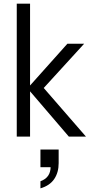

<svg xmlns="http://www.w3.org/2000/svg" viewBox="-20 -750 504 1054"><path d="M72 0V-730H145V0ZM358 0 131 -265 350 -510H442L199 -244L201 -289L452 0ZM202 284V245Q230 235 244 215Q258 195 258 164L286 168H202V71H302V146Q302 197 277.5 233Q253 269 202 284Z"/></svg>

Font: Instrument Sans SemiCondensed
Style: Regular
Weight: 400
Width: 4
Designer: Rodrigo Fuenzalida
Foundry: fragTYPE
Version: Version 1.000;gftools[0.9.28]